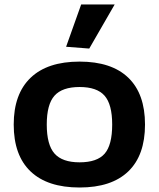

<svg xmlns="http://www.w3.org/2000/svg" viewBox="-20 -824 707 854"><path d="M274 -616 341 -804H490L377 -608ZM334 10Q191 10 116 -61.5Q41 -133 41 -270Q41 -406 116 -478Q191 -550 334 -550Q476 -550 550.5 -478.5Q625 -407 625 -270Q625 -133 550.5 -61.5Q476 10 334 10ZM334 -102Q412 -102 445.5 -140.5Q479 -179 479 -270Q479 -360 445 -398.5Q411 -437 334 -437Q257 -437 222.5 -398.5Q188 -360 188 -270Q188 -180 222.5 -141Q257 -102 334 -102Z"/></svg>

Font: Encode Sans Wide
Style: SemiBold
Weight: 600
Designer: Pablo Impallari, Andres Torresi
Foundry: Pablo Impallari, Andres Torresi
Version: Version 1.000; ttfautohint (v1.00) -l 8 -r 50 -G 200 -x 14 -